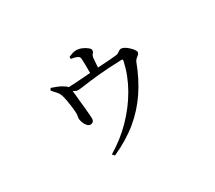

<svg xmlns="http://www.w3.org/2000/svg" viewBox="-120 -805 1240 1107"><g transform="rotate(-30 500.0 -251.0)"><path d="M231.2 -442.8 239.3 -456Q257.6 -450 276 -442.6Q294.3 -435.1 309 -425.9Q327.3 -414.8 333.1 -406.7Q339 -398.6 340 -382.3Q341 -376.2 342.7 -356.2Q344.4 -336.3 347.2 -310.1Q350.1 -283.9 352.6 -257.9Q355 -231.8 356.6 -212.1Q358.2 -192.4 358.2 -186.5Q358.2 -171.7 352 -165Q345.8 -158.2 334.1 -157.4Q322 -157.4 312.3 -168.4Q302.6 -179.3 297.1 -194.3Q291.5 -209.3 290.8 -220.9Q290.8 -226.9 293 -236.6Q295.3 -246.3 294.8 -256.7Q295 -266.2 293.2 -281.6Q291.4 -297.1 288.9 -314.9Q286.4 -332.7 283.6 -348.2Q280.8 -363.8 278.1 -373.2Q272.3 -396.2 259.2 -411.4Q246.2 -426.6 231.2 -442.8ZM316.4 -393.5 316.6 -406.5Q342.3 -407.7 375.4 -409.4Q408.5 -411.1 442.7 -414Q476.9 -416.9 505.2 -418.7Q531.6 -420.7 561.2 -422.6Q590.9 -424.5 618.1 -426.3Q645.2 -428.2 662.4 -430.5Q669.8 -431.7 676.7 -436.1Q683.5 -440.6 690.4 -444.9Q697.3 -449.2 703.4 -449.2Q712.8 -449.2 725.7 -442.1Q738.5 -434.9 750.2 -423.8Q761.9 -412.8 769.8 -402.1Q777.8 -391.4 777.8 -384.4Q777.8 -376.3 771 -369.9Q764.2 -363.4 755.8 -356.6Q747.3 -349.7 743.7 -341.5Q708 -246.2 657.3 -170.3Q606.6 -94.4 535.7 -35.8Q464.8 22.8 365.9 67.3L353.2 52.9Q436.5 3.7 503.3 -64.4Q570.1 -132.5 616 -212.4Q661.9 -292.4 680.6 -377.7Q682.6 -387.1 681 -389.4Q679.4 -391.7 671 -391.5Q578.2 -388.5 516.3 -382.2Q454.5 -375.9 419.6 -370.7Q384.8 -365.4 371.9 -365.4Q359.2 -365.4 348.1 -372.7Q337.1 -380.1 316.4 -393.5ZM423.5 -542.7V-556.4Q436.7 -562.2 449.2 -566.3Q461.7 -570.4 475 -570.4Q493.5 -570.4 512 -562.4Q530.5 -554.5 543.6 -543.8Q556.6 -533.2 556.6 -524.6Q556.6 -512.9 549.1 -506.1Q541.6 -499.3 539 -481.3Q537.4 -464.5 535.6 -437.8Q533.9 -411.1 533.9 -395.5L479.7 -394Q479.7 -400 479.7 -421.1Q479.7 -442.2 479.6 -466.2Q479.5 -490.3 478.5 -503.8Q477.5 -517 475.6 -521.9Q473.7 -526.9 464.5 -531.5Q456.9 -535.6 446.1 -538.2Q435.3 -540.8 423.5 -542.7Z"/></g></svg>

Font: Early Summer Mincho VF
Style: Regular
Weight: 250
Designer: GuiWonder
Version: Version 1.002